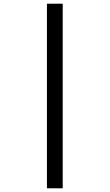

<svg xmlns="http://www.w3.org/2000/svg" viewBox="-20 -779 591 1035"><path d="M233 -759H318V236H233Z"/></svg>

Font: Noto Kufi Arabic Medium
Style: Regular
Weight: 500
Designer: Monotype Design Team, David Williams, Khaled Hosny
Foundry: Google LLC
Version: Version 2.109; ttfautohint (v1.8.4.7-5d5b)